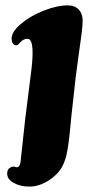

<svg xmlns="http://www.w3.org/2000/svg" viewBox="-20 -502 355 718"><path d="M94.7 -219.2Q112.8 -351.6 85.4 -356.4Q68.8 -359.4 50.8 -338.9Q45.4 -330.6 35.6 -333Q23.4 -338.9 23.4 -357.4Q23.4 -383.8 59.3 -413.6Q95.2 -443.4 144.5 -462.6Q193.8 -481.9 232.9 -481.9Q260.3 -481.9 274.7 -466.1Q289.1 -450.2 289.1 -424.8Q289.1 -406.7 284.7 -372.6Q280.3 -338.4 273.4 -291Q266.6 -243.7 263.2 -214.4L247.1 -69.3Q246.1 -58.1 243.4 -31.2Q240.7 -4.4 239.3 9Q237.8 22.5 234.9 42.7Q231.9 63 228.3 78.4Q224.6 93.8 219.2 106.9Q204.6 144 166.5 169.9Q128.4 195.8 89.8 195.8Q56.2 195.8 31.5 182.1Q6.8 168.5 6.8 147Q6.8 128.9 22 123Q28.3 119.6 35.2 121.6Q35.6 121.6 38.1 122.6Q40.5 123.5 41.7 123.5Q43 123.5 45.2 123Q47.4 122.6 49.8 120.6Q54.7 117.2 57.1 101.1Q73.2 -47.4 74.2 -56.6Z"/></svg>

Font: Cooper* ExtraBold
Style: Italic
Weight: 800
Italic angle: -7°
Designer: Owen Earl
Foundry: indestructible type*
Version: Version 0.001